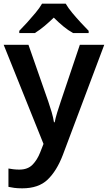

<svg xmlns="http://www.w3.org/2000/svg" viewBox="-20 -786 588 1046"><path d="M0 -542H135L243 -233Q253 -204 261.5 -175Q270 -146 274 -120H278Q282 -142 291.5 -173Q301 -204 311 -233L415 -542H548L322 59Q289 145 239.5 192.5Q190 240 101 240Q76 240 57.5 237.5Q39 235 26 232V132Q36 134 52 136Q68 138 85 138Q131 138 157 111.5Q183 85 199 44L217 -2ZM338 -766Q351 -743 374 -715.5Q397 -688 421 -662Q445 -636 463 -618V-606H378Q351 -621 325 -642.5Q299 -664 273 -690Q246 -664 221.5 -643.5Q197 -623 170 -606H85V-618Q104 -637 127.5 -663Q151 -689 173.5 -716Q196 -743 209 -766Z"/></svg>

Font: Noto Sans Cherokee SemiBold
Style: Regular
Weight: 600
Designer: Monotype Design Team
Foundry: Monotype Imaging Inc.
Version: Version 2.001; ttfautohint (v1.8.4.7-5d5b)